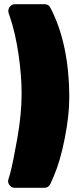

<svg xmlns="http://www.w3.org/2000/svg" viewBox="-20 -775 366 915"><path d="M28.8 49.8Q41 5.4 62 -112.8Q83 -230 83 -329.1Q83 -416 68.1 -517.1Q53.2 -618.2 26.9 -695.8L21 -712.9Q16.6 -728.5 25.9 -741.7Q35.2 -754.9 51.8 -754.9H191.9Q212.9 -754.9 220.2 -737.8Q310.1 -565.9 310.1 -308.1Q310.1 -225.6 288.8 -116.7Q267.6 -7.8 235.8 65.9L220.2 101.1Q210.9 120.1 190.9 120.1H50.8Q35.2 120.1 25.4 107.4Q15.6 94.7 20 79.1Q21.5 75.2 22.9 70.3Q24.4 65.4 26.1 59.3Q27.8 53.2 28.8 49.8Z"/></svg>

Font: Don José
Style: Regular
Weight: 900
Designer: Cristian Tournier
Version: Version 1.000